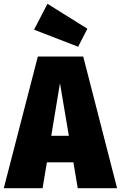

<svg xmlns="http://www.w3.org/2000/svg" viewBox="-42 -995 639 1015"><path d="M369 0 346 -137H206L183 0H-22L158 -696H398L577 0ZM229 -277H322L275 -555ZM209 -975 420 -843 371 -748 138 -838Z"/></svg>

Font: Fira Sans Condensed Black
Style: Regular
Weight: 900
Width: 3
Designer: Carrois Corporate & Edenspiekermann AG
Foundry: Carrois Corporate GbR & Edenspiekermann AG
Version: Version 4.203